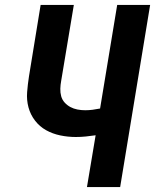

<svg xmlns="http://www.w3.org/2000/svg" viewBox="-20 -755 640 775"><path d="M331 0 366 -209Q346 -206 326 -204Q306 -202 286 -202Q254 -202 223 -208.5Q192 -215 166 -229.5Q140 -244 121.5 -268Q103 -292 95 -321.5Q87 -351 89.5 -383Q92 -415 97 -447L144 -735H278L227 -429Q224 -413 223.5 -397Q223 -381 227 -366.5Q231 -352 241 -341Q251 -330 264 -323Q277 -316 292.5 -313Q308 -310 324 -310Q339 -310 354 -312Q369 -314 384 -317L453 -735H586L465 0Z"/></svg>

Font: Iosevka SS04 XBd Ex
Style: Italic
Weight: 800
Width: 7
Italic angle: -9°
Monospace: yes
Designer: Belleve Invis
Foundry: Belleve Invis
Version: Version 19.0.0; ttfautohint (v1.8.4)